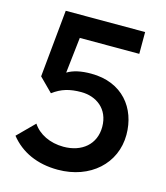

<svg xmlns="http://www.w3.org/2000/svg" viewBox="-107 -783 759 876"><g transform="rotate(15 272.5 -345.0)"><path d="M247 10C400 10 509 -89 509 -225C509 -350 430 -453 282 -453C234 -453 198 -445 170 -428L189 -597H470V-700H95L64 -382L127 -319C167 -349 206 -360 260 -360C330 -360 393 -317 393 -231C393 -149 332 -98 245 -98C181 -98 127 -125 99 -168L21 -90C73 -25 150 10 247 10Z"/></g></svg>

Font: MV Cash Medium
Style: Regular
Weight: 500
Designer: Rodrigo Fuenzalida
Foundry: fragTYPE
Version: Version 1.100;Glyphs 3.1.2 (3151)